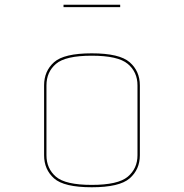

<svg xmlns="http://www.w3.org/2000/svg" viewBox="-20 -867 777 810"><path d="M570 -212Q570 -152 527 -114.5Q484 -77 367 -77Q250 -77 208 -114.5Q166 -152 166 -212V-507Q166 -567 208 -604.5Q250 -642 367 -642Q484 -642 527 -604.5Q570 -567 570 -507ZM176 -212Q176 -156 216 -121.5Q256 -87 367 -87Q478 -87 519 -121.5Q560 -156 560 -212V-507Q560 -563 519 -597.5Q478 -632 367 -632Q256 -632 216 -597.5Q176 -563 176 -507ZM248 -847H487V-837H248Z"/></svg>

Font: Bungee Hairline
Style: Regular
Weight: 400
Designer: David Jonathan Ross
Foundry: David Jonathan Ross
Version: Version 1.000;PS 1.0;hotconv 1.0.72;makeotf.lib2.5.5900